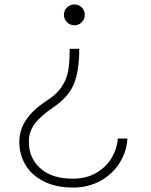

<svg xmlns="http://www.w3.org/2000/svg" viewBox="-20 -751 680 865"><path d="M362 -684Q362 -665 348.5 -651Q335 -637 315 -637Q296 -637 282 -651Q268 -665 268 -684Q268 -704 282 -717.5Q296 -731 315 -731Q335 -731 348.5 -717.5Q362 -704 362 -684ZM218 -266Q161 -227 135.5 -192Q110 -157 110 -113Q110 -38 162.5 8Q215 54 307 54Q370 54 415 27Q460 0 484 -41.5Q508 -83 511 -127H554Q551 -69 519.5 -18Q488 33 433 63.5Q378 94 308 94Q234 94 179 67Q124 40 95.5 -7Q67 -54 67 -113Q67 -216 187 -295Q235 -325 258 -360Q281 -395 287.5 -433.5Q294 -472 294 -531H337Q337 -429 312 -370.5Q287 -312 218 -266Z"/></svg>

Font: Gmarket Sans TTF Light
Style: Regular
Weight: 300
Designer: Creative Director : Sungho Lee; Art Director : Kiwoong Choi; Project Manager : Sori Yang, Jongwook Yoon; Font Designer :
Foundry: Sandoll Inc.
Version: Version 1.000;hotconv 1.0.109;makeotfexe 2.5.65596